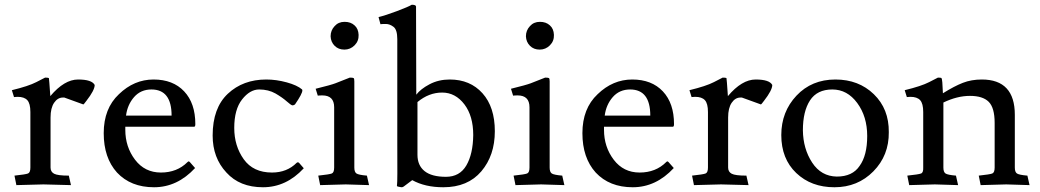

<svg xmlns="http://www.w3.org/2000/svg" viewBox="-20 -777 4380 809"><path d="M54 -369 39 -368 30 -397Q100 -414 133 -431Q166 -448 170 -450Q183 -450 186 -448Q187 -446 192 -372Q251 -442 309 -442Q367 -442 379 -419Q379 -397 344 -352Q333 -337 331 -337L251 -366H245Q223 -366 208 -344Q193 -322 193 -282V-71Q193 -53 208 -45Q223 -37 270 -37L279 3L163 0L49 3L41 -37Q88 -42 98 -46Q108 -50 108 -71V-305Q108 -341 95 -355Q82 -369 54 -369Z M703 -290Q703 -400 618 -400Q573 -400 545 -368Q517 -336 511 -290ZM798 -243H508V-230Q508 -158 549 -104Q590 -50 658 -50Q726 -50 770 -94Q773 -97 775 -97Q777 -97 780 -94L802 -69Q727 12 629 12Q531 12 473 -50Q417 -112 417 -216Q417 -320 481 -380Q545 -442 627 -442Q709 -442 756 -392Q803 -342 803 -254Q803 -243 798 -243Z M1141 -383Q1111 -400 1072 -400Q1033 -400 1000 -358Q967 -316 967 -238Q967 -162 1007 -106Q1047 -50 1126 -50Q1189 -50 1230 -91Q1232 -93 1235 -93Q1238 -93 1240 -91L1260 -68Q1186 12 1088 12Q990 12 934 -50Q876 -112 876 -206Q876 -322 940 -382Q1004 -442 1102 -442Q1144 -442 1188 -430Q1232 -418 1253 -400Q1254 -398 1254 -396Q1254 -382 1223 -337Q1218 -333 1212 -333Q1206 -334 1188 -350Q1170 -366 1141 -383Z M1373 -624Q1373 -649 1390 -667Q1406 -685 1432 -685Q1458 -685 1474 -670Q1490 -656 1491 -630Q1492 -604 1474 -586Q1456 -568 1431 -568Q1406 -568 1390 -584Q1374 -600 1373 -624ZM1437 0 1329 3 1321 -37Q1368 -42 1378 -46Q1388 -50 1388 -71V-325Q1388 -375 1338 -375Q1326 -375 1319 -374L1310 -403Q1375 -419 1393 -426L1454 -450Q1467 -450 1470 -448Q1473 -446 1473 -434V-71Q1473 -52 1482 -46Q1491 -40 1526 -37L1535 3Z M1654 -169V-612Q1654 -652 1638 -664Q1622 -676 1606 -676Q1590 -676 1583 -675L1575 -705Q1604 -712 1652 -730Q1700 -748 1715 -757Q1733 -757 1733 -749L1734 -378Q1752 -402 1790 -422Q1828 -442 1875 -442Q1961 -442 2013 -384Q2065 -326 2065 -224Q2065 -122 2008 -55Q1951 12 1848 12Q1771 12 1717 -18L1681 9Q1676 12 1673 12Q1669 12 1656 9Q1651 8 1653 0Q1655 -8 1654 -169ZM1739 -125Q1739 -80 1769 -56Q1799 -32 1859 -32Q1917 -32 1945 -80Q1973 -128 1974 -208Q1974 -288 1937 -337Q1899 -387 1843 -387Q1787 -387 1739 -347Z M2196 -624Q2196 -649 2213 -667Q2229 -685 2255 -685Q2281 -685 2297 -670Q2313 -656 2314 -630Q2315 -604 2297 -586Q2279 -568 2254 -568Q2229 -568 2213 -584Q2197 -600 2196 -624ZM2260 0 2152 3 2144 -37Q2191 -42 2201 -46Q2211 -50 2211 -71V-325Q2211 -375 2161 -375Q2149 -375 2142 -374L2133 -403Q2198 -419 2216 -426L2277 -450Q2290 -450 2293 -448Q2296 -446 2296 -434V-71Q2296 -52 2305 -46Q2314 -40 2349 -37L2358 3Z M2720 -290Q2720 -400 2635 -400Q2590 -400 2562 -368Q2534 -336 2528 -290ZM2815 -243H2525V-230Q2525 -158 2566 -104Q2607 -50 2675 -50Q2743 -50 2787 -94Q2790 -97 2792 -97Q2794 -97 2797 -94L2819 -69Q2744 12 2646 12Q2548 12 2490 -50Q2434 -112 2434 -216Q2434 -320 2498 -380Q2562 -442 2644 -442Q2726 -442 2773 -392Q2820 -342 2820 -254Q2820 -243 2815 -243Z M2909 -369 2894 -368 2885 -397Q2955 -414 2988 -431Q3021 -448 3025 -450Q3038 -450 3041 -448Q3042 -446 3047 -372Q3106 -442 3164 -442Q3222 -442 3234 -419Q3234 -397 3199 -352Q3188 -337 3186 -337L3106 -366H3100Q3078 -366 3063 -344Q3048 -322 3048 -282V-71Q3048 -53 3063 -45Q3078 -37 3125 -37L3134 3L3018 0L2904 3L2896 -37Q2943 -42 2953 -46Q2963 -50 2963 -71V-305Q2963 -341 2950 -355Q2937 -369 2909 -369Z M3272 -208Q3272 -306 3336 -374Q3400 -442 3500 -442Q3598 -442 3662 -380Q3726 -318 3725 -220Q3726 -122 3660 -55Q3594 12 3496 12Q3398 12 3335 -48Q3272 -108 3272 -208ZM3506 -33Q3572 -33 3602 -78Q3634 -122 3634 -204Q3634 -286 3592 -343Q3550 -400 3487 -400Q3423 -400 3393 -354Q3363 -308 3363 -228Q3364 -150 3402 -92Q3440 -34 3506 -33Z M3816 -369 3801 -368 3792 -397Q3862 -414 3895 -431Q3928 -448 3932 -450Q3945 -450 3947 -448Q3951 -444 3953 -384Q4001 -414 4037 -428Q4073 -442 4117 -442Q4256 -442 4256 -293V-71Q4256 -52 4265 -46Q4274 -40 4309 -37L4318 3L4220 0L4112 3L4104 -37Q4151 -42 4161 -46Q4171 -50 4171 -71V-259Q4171 -323 4146 -348Q4121 -373 4067 -373Q4013 -373 3955 -345V-71Q3955 -52 3964 -46Q3973 -40 4008 -37L4017 3L3919 0L3811 3L3803 -37Q3851 -42 3861 -46Q3871 -50 3870 -71V-305Q3870 -341 3857 -355Q3844 -369 3816 -369Z"/></svg>

Font: Lusitana
Style: Regular
Weight: 400
Designer: Ana Paula Megda
Foundry: Ana Paula Megda
Version: Version 1.001; ttfautohint (v1.4.1)